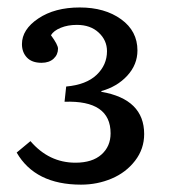

<svg xmlns="http://www.w3.org/2000/svg" viewBox="-20 -859 463 517"><path d="M198.2 -361.8Q74.7 -361.8 24.9 -448.2L62 -479Q111.8 -420.9 183.1 -420.9Q228.5 -420.9 253.2 -442.9Q277.8 -464.8 277.8 -500Q277.8 -589.4 153.8 -585L158.2 -626Q212.4 -630.9 240.2 -657.5Q268.1 -684.1 268.1 -721.2Q268.1 -750.5 245.8 -771.2Q223.6 -792 187 -792Q162.6 -792 143.6 -784.2Q124.5 -776.4 117.2 -764.2Q136.2 -738.3 136.2 -728Q136.2 -711.9 124.3 -700.9Q112.3 -689.9 91.8 -689.9Q65.9 -689.9 52.5 -704.1Q39.1 -718.3 39.1 -740.2Q39.1 -779.8 83.3 -809.3Q127.4 -838.9 194.8 -838.9Q262.2 -838.9 306.2 -807.1Q350.1 -775.4 350.1 -723.1Q350.1 -685.1 322.8 -655.3Q295.4 -625.5 252.9 -613.8V-611.8Q368.2 -591.8 368.2 -498Q368.2 -458 343.8 -426.3Q319.3 -394.5 280.8 -378.2Q242.2 -361.8 198.2 -361.8Z"/></svg>

Font: Literata Book
Style: Regular
Weight: 400
Designer: Latin by Veronika Burian and Jose Scaglione. Greek by Irene Vlachou. Cyrillic by Vera Evstafieva
Foundry: TypeTogether
Version: Version 2.003;PS 002.003;hotconv 1.0.88;makeotf.lib2.5.64775